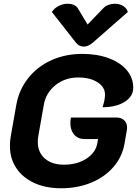

<svg xmlns="http://www.w3.org/2000/svg" viewBox="-20 -997 732 1026"><path d="M33 -217Q33 -243 37 -266L67 -436Q81 -516 129.5 -578Q178 -640 253 -674.5Q328 -709 420 -709Q499 -709 561 -686Q623 -663 657.5 -622Q692 -581 692 -528Q692 -482 646.5 -453Q601 -424 528 -424Q541 -463 541 -492Q541 -532 501 -557.5Q461 -583 398 -583Q328 -583 276.5 -542Q225 -501 214 -436L184 -266Q182 -256 182 -238Q182 -183 219.5 -150Q257 -117 322 -117Q392 -117 441.5 -149Q491 -181 500 -231L504 -254H431Q397 -254 376.5 -277.5Q356 -301 356 -340Q356 -354 359 -369H602Q628 -369 643.5 -354.5Q659 -340 659 -316Q659 -307 658 -302L645 -228Q633 -159 586.5 -105Q540 -51 467.5 -21Q395 9 306 9Q224 9 162.5 -19.5Q101 -48 67 -99Q33 -150 33 -217ZM533 -954Q543 -965 559.5 -971Q576 -977 594 -977Q618 -977 637.5 -965.5Q657 -954 663 -933L477 -770Q452 -748 427 -748Q402 -748 385 -770L257 -933Q271 -954 294 -965.5Q317 -977 342 -977Q360 -977 374 -971Q388 -965 395 -954L448 -866Z"/></svg>

Font: K2D ExtraBold
Style: Italic
Weight: 800
Italic angle: -10°
Designer: Katatrad Aksorn Co.,Ltd.
Foundry: Cadson Demak Co.,Ltd.
Version: Version 1.000; ttfautohint (v1.6)